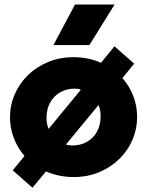

<svg xmlns="http://www.w3.org/2000/svg" viewBox="-20 -790 669 873"><path d="M127.5 63.5 38 -15.5 91.5 -81Q60.5 -116.5 43 -161.8Q25.5 -207 25.5 -257.5Q25.5 -311.5 46.5 -360.5Q67.5 -409.5 106.2 -447.5Q145 -485.5 198 -507.8Q251 -530 314.5 -530Q349.5 -530 380.5 -523.5Q411.5 -517 439 -504.5L500.5 -579.5L590 -500.5L536.5 -435Q568 -399.5 585.8 -354Q603.5 -308.5 603.5 -257.5Q603.5 -204 582.5 -154.8Q561.5 -105.5 522.8 -67.5Q484 -29.5 431.2 -7.2Q378.5 15 314.5 15Q280 15 248.2 8.2Q216.5 1.5 189 -10.5ZM201 -204 347.5 -382Q341.5 -385 334.2 -386Q327 -387 319.5 -387Q283 -387 254 -370.5Q225 -354 208.2 -324Q191.5 -294 191.5 -253Q191.5 -239.5 194 -227.2Q196.5 -215 201 -204ZM309 -128.5Q345.5 -128.5 374.5 -144.5Q403.5 -160.5 420.5 -190.5Q437.5 -220.5 437.5 -262Q437.5 -276 435.2 -288.8Q433 -301.5 428 -312.5L280 -133Q286.5 -130.5 294 -129.5Q301.5 -128.5 309 -128.5ZM223 -585 321 -769.5H501L386.5 -585Z"/></svg>

Font: Geologica Roman ExtraBold
Style: Regular
Weight: 800
Designer: Sindre Bremnes, Frode Helland
Foundry: Monokrom Skriftforlag AS
Version: Version 1.010;gftools[0.9.28]